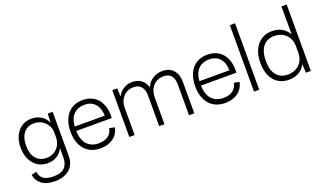

<svg xmlns="http://www.w3.org/2000/svg" viewBox="-87 -1377 3631 2146"><g transform="rotate(-20 1728.0 -304.5)"><path d="M276 181Q174 181 118 136.5Q62 92 53 24L114 10Q120 54 143 79.5Q166 105 200.5 115Q235 125 275 125Q371 125 412 82Q453 39 453 -33V-148Q427 -95 379 -65.5Q331 -36 269 -36Q199 -36 147.5 -71Q96 -106 68.5 -166.5Q41 -227 41 -304Q41 -380 68 -439Q95 -498 145 -532.5Q195 -567 265 -567Q330 -567 379 -536Q428 -505 451 -452L457 -557H515V-33Q515 71 449 126Q383 181 276 181ZM275 -96Q329 -96 369 -120.5Q409 -145 431 -187Q453 -229 453 -281V-328Q453 -380 429.5 -420.5Q406 -461 365.5 -484.5Q325 -508 272 -508Q193 -508 149.5 -452Q106 -396 106 -303Q106 -206 151 -151Q196 -96 275 -96Z M880 10Q803 10 746 -24Q689 -58 657.5 -122.5Q626 -187 626 -278Q626 -365 655 -430Q684 -495 739.5 -531Q795 -567 873 -567Q949 -567 1004.5 -532Q1060 -497 1088.5 -430Q1117 -363 1112 -266H689Q693 -158 743.5 -104Q794 -50 881 -50Q952 -50 994 -82Q1036 -114 1046 -170L1109 -157Q1093 -77 1031 -33.5Q969 10 880 10ZM874 -510Q797 -510 747.5 -463Q698 -416 690 -318H1047Q1046 -405 1001 -457.5Q956 -510 874 -510Z M1224 0V-557H1282L1287 -458Q1313 -512 1360.5 -539.5Q1408 -567 1463 -567Q1523 -567 1567 -536Q1611 -505 1630 -444Q1656 -505 1708 -536Q1760 -567 1819 -567Q1905 -567 1951 -515Q1997 -463 1997 -378V0H1934V-364Q1934 -437 1903 -472Q1872 -507 1814 -507Q1764 -507 1725 -483.5Q1686 -460 1664 -417.5Q1642 -375 1642 -318V0H1579V-364Q1579 -429 1549 -468Q1519 -507 1456 -507Q1407 -507 1368.5 -483Q1330 -459 1308.5 -418Q1287 -377 1287 -325V0Z M2363 10Q2286 10 2229 -24Q2172 -58 2140.5 -122.5Q2109 -187 2109 -278Q2109 -365 2138 -430Q2167 -495 2222.5 -531Q2278 -567 2356 -567Q2432 -567 2487.5 -532Q2543 -497 2571.5 -430Q2600 -363 2595 -266H2172Q2176 -158 2226.5 -104Q2277 -50 2364 -50Q2435 -50 2477 -82Q2519 -114 2529 -170L2592 -157Q2576 -77 2514 -33.5Q2452 10 2363 10ZM2357 -510Q2280 -510 2230.5 -463Q2181 -416 2173 -318H2530Q2529 -405 2484 -457.5Q2439 -510 2357 -510Z M2707 0V-790H2769V0Z M2883 -274Q2883 -364 2912.5 -429.5Q2942 -495 2996.5 -531Q3051 -567 3124 -567Q3192 -567 3243 -537.5Q3294 -508 3321 -455V-790H3383V0H3325L3319 -105Q3295 -52 3243 -21Q3191 10 3122 10Q3048 10 2994.5 -25Q2941 -60 2912 -123.5Q2883 -187 2883 -274ZM2948 -273Q2948 -166 2995.5 -107.5Q3043 -49 3129 -49Q3186 -49 3229 -73Q3272 -97 3296.5 -139.5Q3321 -182 3321 -237V-314Q3321 -372 3297.5 -415Q3274 -458 3231 -482.5Q3188 -507 3131 -507Q3043 -507 2995.5 -446.5Q2948 -386 2948 -273Z"/></g></svg>

Font: BDO Grotesk Light
Style: Regular
Weight: 300
Designer: Deni Anggara
Foundry: Lokal Container
Version: Version 2.000